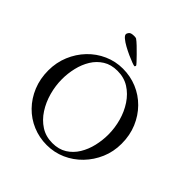

<svg xmlns="http://www.w3.org/2000/svg" viewBox="-222 -1003 1175 1175"><g transform="rotate(45 365.0 -415.5)"><path d="M408 -720Q408 -718 406 -714.5Q404 -711 402 -711Q397 -711 378 -718Q359 -725 333.5 -736.5Q308 -748 283.5 -761.5Q259 -775 243 -788.5Q227 -802 227 -812Q227 -821 235.5 -831Q244 -841 272 -841Q284 -841 290 -838Q303 -829 322.5 -810.5Q342 -792 361.5 -772Q381 -752 394.5 -737.5Q408 -723 408 -720ZM364 -651Q429 -651 486.5 -627Q544 -603 588 -558.5Q632 -514 657.5 -453.5Q683 -393 683 -320Q683 -251 657.5 -191.5Q632 -132 588 -86.5Q544 -41 486.5 -15.5Q429 10 364 10Q300 10 242.5 -14Q185 -38 141.5 -82.5Q98 -127 73 -187.5Q48 -248 48 -320Q48 -389 73 -449Q98 -509 141.5 -554.5Q185 -600 242.5 -625.5Q300 -651 364 -651ZM350 -618Q295 -618 256 -593.5Q217 -569 192.5 -529Q168 -489 156.5 -440Q145 -391 145 -342Q145 -285 160.5 -228.5Q176 -172 206 -125.5Q236 -79 279.5 -51Q323 -23 380 -23Q435 -23 474 -47.5Q513 -72 538 -113Q563 -154 574.5 -203.5Q586 -253 586 -302Q586 -359 570.5 -415Q555 -471 524.5 -517Q494 -563 450.5 -590.5Q407 -618 350 -618Z"/></g></svg>

Font: Amiri
Style: Regular
Weight: 400
Designer: Khaled Hosny
Version: Version 0.114